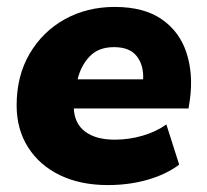

<svg xmlns="http://www.w3.org/2000/svg" viewBox="-20 -523 596 554"><path d="M291 11Q212 11 153 -17.5Q94 -46 61 -98Q28 -150 28 -219Q28 -304 65.5 -368Q103 -432 167 -467.5Q231 -503 311 -503Q395 -503 446.5 -467.5Q498 -432 518 -371Q538 -310 528 -236L524 -210H193Q195 -166 226 -143Q257 -120 311 -120Q352 -120 391.5 -131.5Q431 -143 460 -164L497 -48Q460 -20 406.5 -4.5Q353 11 291 11ZM309 -387Q264 -387 238.5 -360Q213 -333 204 -294H393Q395 -335 374.5 -361Q354 -387 309 -387Z"/></svg>

Font: Nunito Sans Black
Style: Italic
Weight: 900
Italic angle: -9°
Designer: Vernon Adams
Foundry: Vernon Adams
Version: Version 3.006; ttfautohint (v1.8.3)